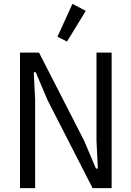

<svg xmlns="http://www.w3.org/2000/svg" viewBox="-20 -969 677 989"><path d="M225 -453 164 -597H154L161 -453V0H83V-698H181L413 -245L474 -101H484L477 -245V-698H555V0H457ZM325 -755 276 -780 353 -949 422 -913Z"/></svg>

Font: IBM Plex Sans Cond
Style: Regular
Weight: 400
Width: 3
Designer: Mike Abbink, Paul van der Laan, Pieter van Rosmalen
Foundry: Bold Monday
Version: Version 1.3